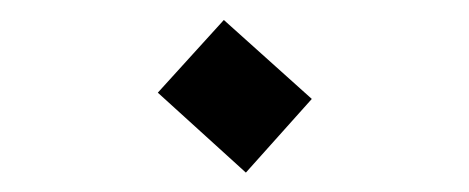

<svg xmlns="http://www.w3.org/2000/svg" viewBox="-20 -350 479 196"><path d="M231 -173.8 141.1 -255.4 208.5 -329.6 298.3 -249Z"/></svg>

Font: Markazi Text
Style: Regular
Weight: 400
Designer: Borna Izadpanah (Arabic designer), Fiona Ross (Arabic design director) and Florian Runge (Latin designer)
Foundry: Borna Izadpanah and Florian Runge
Version: Version 1.000